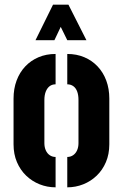

<svg xmlns="http://www.w3.org/2000/svg" viewBox="-20 -801 516 822"><path d="M132 -629 207 -781H273L350 -629H268L240 -686L213 -629ZM218 1Q182 1 149.5 -12Q117 -25 92 -49Q67 -73 52.5 -107Q38 -141 38 -183V-379Q38 -421 51 -456Q64 -491 88 -516.5Q112 -542 145 -556Q178 -570 218 -570V-440Q203 -440 192.5 -432Q182 -424 176 -409Q170 -394 170 -373V-188Q170 -171 176 -157.5Q182 -144 193 -136.5Q204 -129 218 -129ZM268 1V-129Q282 -129 293 -136.5Q304 -144 310 -157.5Q316 -171 316 -188V-373Q316 -394 310.5 -409Q305 -424 294 -432Q283 -440 268 -440V-570Q308 -570 341 -556Q374 -542 398 -516.5Q422 -491 435 -456Q448 -421 448 -379V-183Q448 -141 433.5 -107Q419 -73 394 -49Q369 -25 336.5 -12Q304 1 268 1Z"/></svg>

Font: Stick No Bills ExtraLight ExtraBold
Style: Regular
Weight: 800
Version: Version 2.000